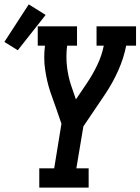

<svg xmlns="http://www.w3.org/2000/svg" viewBox="-89 -855 640 875"><path d="M90 0V-88H158L191 -291L168 -358L140 -437Q124 -486 116.5 -539Q109 -592 116 -647H83V-735H262V-647H217Q211 -600 216 -554Q221 -508 235 -466L257 -402L307 -476Q334 -516 354.5 -559Q375 -602 384 -647H351V-735H531V-647H486Q475 -590 450 -534Q425 -478 391 -427L291 -279L259 -88H315V0ZM-8 -626 -69 -664 42 -835 119 -787Z"/></svg>

Font: Iosevka Curly Slab SmBdObl
Style: Regular
Weight: 600
Italic angle: -9°
Monospace: yes
Designer: Belleve Invis
Foundry: Belleve Invis
Version: Version 11.0.0; ttfautohint (v1.8.3)